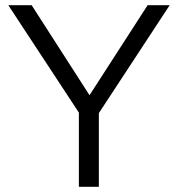

<svg xmlns="http://www.w3.org/2000/svg" viewBox="-20 -720 686 740"><path d="M284 0V-286L12 -700H102L325 -353L549 -700H634L361 -284V0Z"/></svg>

Font: Red Hat Text
Style: Regular
Weight: 400
Designer: Pentagram, MCKL
Foundry: MCKL
Version: Version 1.030